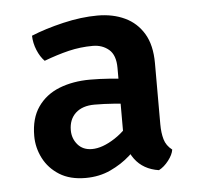

<svg xmlns="http://www.w3.org/2000/svg" viewBox="-39 -686 506 486"><g transform="rotate(-5 214.5 -442.5)"><path d="M39.5 -356.5Q39.5 -401.5 59.5 -430.2Q79.5 -459 114.2 -472.8Q149 -486.5 193 -486.5Q216 -486.5 244.2 -484.5Q272.5 -482.5 297.5 -479V-415.5Q276 -418.5 249 -420.5Q222 -422.5 198.5 -422.5Q167.5 -422.5 150.2 -406.5Q133 -390.5 133 -363Q133 -342 146.2 -326.5Q159.5 -311 182.5 -311Q209 -311 241.2 -332Q273.5 -353 295 -388.5L310.5 -322.5Q295.5 -305 273.8 -285.5Q252 -266 223.5 -252.8Q195 -239.5 160 -239.5Q120.5 -239.5 93.8 -256.2Q67 -273 53.2 -300Q39.5 -327 39.5 -356.5ZM384.5 -292Q382.5 -279 371.2 -264.5Q360 -250 346.5 -243Q307 -249 285.8 -277.5Q264.5 -306 264.5 -351.5V-510Q264.5 -542.5 247.8 -556.8Q231 -571 207 -571Q175.5 -571 145.5 -563.8Q115.5 -556.5 82.5 -544Q71.5 -555 64 -573Q56.5 -591 56 -610Q91 -624.5 137.5 -635.5Q184 -646.5 225.5 -646.5Q264.5 -646.5 294.8 -632.2Q325 -618 342.5 -588.8Q360 -559.5 360 -513.5V-358.5Q360 -336.5 364.8 -320Q369.5 -303.5 384.5 -292Z"/></g></svg>

Font: Signika Negative Light Medium
Style: Regular
Weight: 500
Version: Version 2.001